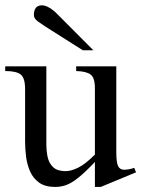

<svg xmlns="http://www.w3.org/2000/svg" viewBox="-20 -702 541 736"><path d="M501.5 -41.5 366.2 14.6H343.8V-81.1Q306.2 -41.5 280.5 -21Q254.9 -0.5 234.4 7.1Q213.9 14.6 191.9 14.6Q152.8 14.6 129.6 -2.2Q106.4 -19 95 -45.7Q83.5 -72.3 79.8 -102.5Q76.2 -132.8 76.2 -159.7V-359.9Q76.2 -403.3 59.3 -416.5Q42.5 -429.7 0 -429.7V-447.8H157.7V-148.4Q157.7 -122.6 162.8 -99.1Q168 -75.7 184.1 -60.8Q200.2 -45.9 231.9 -45.9Q252 -45.9 279.3 -59.1Q306.6 -72.3 343.8 -109.4V-363.8Q343.8 -404.3 326.9 -416.5Q310.1 -428.7 272 -429.7V-447.8H425.8V-118.7Q425.8 -78.6 432.9 -64.9Q439.9 -51.3 456.1 -51.3Q462.9 -51.3 473.4 -53Q483.9 -54.7 494.6 -58.6ZM337.9 -509.3H297.4L153.3 -600.6Q141.1 -608.4 125.5 -619.6Q109.9 -630.9 109.9 -644Q109.9 -681.6 141.1 -681.6Q153.8 -681.6 169.7 -672.1Q185.5 -662.6 199.2 -648.4Z"/></svg>

Font: Awami Nastaliq
Style: Regular
Weight: 400
Designer: Peter Martin, SIL International
Foundry: SIL International
Version: Version 3.100